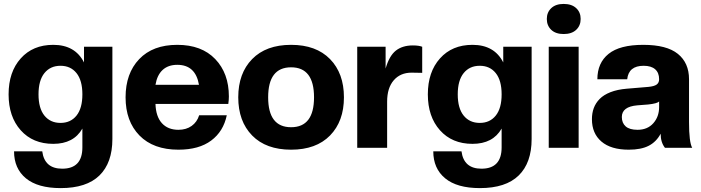

<svg xmlns="http://www.w3.org/2000/svg" viewBox="-20 -755 3584 981"><path d="M252 -20Q147.9 -20 85.9 -89.4Q23.9 -158.7 23.9 -272.9Q23.9 -387.2 85.9 -456.5Q147.9 -525.9 252 -525.9Q363.8 -525.9 409.2 -436V-516.1H554.2V-44.9Q554.2 77.1 488 141.6Q421.9 206.1 290 206.1Q172.9 206.1 112.3 156Q51.8 106 51.8 18.1H195.8Q207.5 106.9 297.9 106.9Q400.9 106.9 400.9 -2V-98.1Q356.4 -20 252 -20ZM207 -164.3Q237.3 -127 289.1 -127Q340.8 -127 370.8 -164.3Q400.9 -201.7 400.9 -272.9Q400.9 -344.2 370.8 -381.6Q340.8 -418.9 289.1 -418.9Q237.3 -418.9 207 -381.6Q176.8 -344.2 176.8 -272.9Q176.8 -201.7 207 -164.3Z M891.6 9.8Q763.7 9.8 692.6 -62.7Q621.6 -135.3 621.6 -257.8Q621.6 -379.9 691.2 -452.9Q760.7 -525.9 885.7 -525.9Q1010.3 -525.9 1079.8 -453.1Q1149.4 -380.4 1149.4 -262.2Q1149.4 -244.1 1146.5 -224.1H774.4Q776.4 -159.7 807.1 -125.7Q837.9 -91.8 891.6 -91.8Q931.6 -91.8 959.2 -111.6Q986.8 -131.3 997.6 -166H1138.7Q1121.6 -83.5 1059.1 -36.9Q996.6 9.8 891.6 9.8ZM885.7 -423.8Q839.4 -423.8 811 -397.7Q782.7 -371.6 774.4 -321.8H996.6Q979 -423.8 885.7 -423.8Z M1666.3 -62.7Q1595.2 9.8 1467.3 9.8Q1339.4 9.8 1268.3 -62.7Q1197.3 -135.3 1197.3 -257.8Q1197.3 -380.4 1268.3 -453.1Q1339.4 -525.9 1467.3 -525.9Q1595.2 -525.9 1666.3 -453.1Q1737.3 -380.4 1737.3 -257.8Q1737.3 -135.3 1666.3 -62.7ZM1584.5 -257.8Q1584.5 -411.1 1467.3 -411.1Q1350.1 -411.1 1350.1 -257.8Q1350.1 -105 1467.3 -105Q1584.5 -105 1584.5 -257.8Z M1958 0H1805.2V-516.1H1950.2V-404.8Q1968.8 -469.7 2002.4 -496.3Q2036.1 -522.9 2089.4 -522.9Q2120.1 -522.9 2137.2 -516.1V-382.8L2083 -383.8Q2025.4 -383.8 1991.7 -344.7Q1958 -305.7 1958 -235.8Z M2394 -20Q2290 -20 2228 -89.4Q2166 -158.7 2166 -272.9Q2166 -387.2 2228 -456.5Q2290 -525.9 2394 -525.9Q2505.9 -525.9 2551.3 -436V-516.1H2696.3V-44.9Q2696.3 77.1 2630.1 141.6Q2564 206.1 2432.1 206.1Q2314.9 206.1 2254.4 156Q2193.8 106 2193.8 18.1H2337.9Q2349.6 106.9 2439.9 106.9Q2543 106.9 2543 -2V-98.1Q2498.5 -20 2394 -20ZM2349.1 -164.3Q2379.4 -127 2431.2 -127Q2482.9 -127 2512.9 -164.3Q2543 -201.7 2543 -272.9Q2543 -344.2 2512.9 -381.6Q2482.9 -418.9 2431.2 -418.9Q2379.4 -418.9 2349.1 -381.6Q2318.8 -344.2 2318.8 -272.9Q2318.8 -201.7 2349.1 -164.3Z M2936.5 0H2783.7V-516.1H2936.5ZM2859.9 -581.1Q2819.3 -581.1 2796.6 -602.5Q2773.9 -624 2773.9 -658.2Q2773.9 -691.9 2796.6 -713.4Q2819.3 -734.9 2859.9 -734.9Q2900.9 -734.9 2923.8 -713.6Q2946.8 -692.4 2946.8 -658.2Q2946.8 -624 2923.8 -602.5Q2900.9 -581.1 2859.9 -581.1Z M3192.4 9.8Q3101.6 9.8 3053 -31.7Q3004.4 -73.2 3004.4 -146Q3004.4 -177.2 3013.9 -202.9Q3023.4 -228.5 3043.9 -249.5Q3064.5 -270.5 3099.6 -284.2Q3134.8 -297.9 3182.6 -301.8L3292.5 -311Q3323.2 -314 3335.4 -323.2Q3347.7 -332.5 3347.7 -350.1Q3347.7 -383.3 3327.4 -401.1Q3307.1 -418.9 3268.6 -418.9Q3191.9 -418.9 3184.6 -350.1H3032.2Q3032.2 -433.6 3089.4 -479.7Q3146.5 -525.9 3266.6 -525.9Q3386.7 -525.9 3443.6 -479.7Q3500.5 -433.6 3500.5 -350.1V-131.8Q3500.5 -28.3 3516.6 0H3377.4Q3355.5 -27.8 3355.5 -71.8Q3333.5 -30.3 3294.7 -10.3Q3255.9 9.8 3192.4 9.8ZM3237.3 -91.8Q3288.1 -91.8 3317.9 -125.2Q3347.7 -158.7 3347.7 -208V-236.8Q3338.4 -226.1 3292.5 -221.2L3236.3 -216.8Q3157.2 -210 3157.2 -157.2Q3157.2 -126.5 3177 -109.1Q3196.8 -91.8 3237.3 -91.8Z"/></svg>

Font: Creato Display ExtraBold
Style: Regular
Weight: 800
Version: Version 1.000